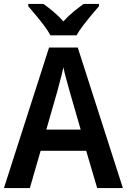

<svg xmlns="http://www.w3.org/2000/svg" viewBox="-20 -958 647 978"><path d="M475 0 419 -190H187L132 0H0L230 -716H376L606 0ZM335 -492Q328 -518 318 -553.5Q308 -589 303 -615Q299 -596 293 -572.5Q287 -549 281 -527.5Q275 -506 272 -493L216 -298H391ZM237 -778Q225 -800 205 -827Q185 -854 163 -880Q141 -906 124 -926V-938H201Q224 -922 251.5 -899Q279 -876 303 -849Q328 -877 354.5 -898.5Q381 -920 406 -938H484V-926Q467 -907 445 -880.5Q423 -854 402.5 -827Q382 -800 370 -778Z"/></svg>

Font: Noto Sans Sinhala SemiCondensed SemiBold
Style: Regular
Weight: 600
Width: 4
Designer: Jelle Bosma - Monotype Design Team
Foundry: Monotype Imaging Inc.
Version: Version 2.006; ttfautohint (v1.8.4.7-5d5b)